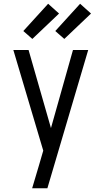

<svg xmlns="http://www.w3.org/2000/svg" viewBox="-20 -1001 540 1021"><path d="M151 0Q160 -30 169 -60.5Q178 -91 187 -121L210 -200L51 -735H132L251 -320L368 -735H449L232 0ZM322 -794 274 -836 406 -981 464 -929ZM152 -794 104 -836 236 -981 294 -929Z"/></svg>

Font: Iosevka Term
Style: Regular
Weight: 400
Monospace: yes
Designer: Belleve Invis
Foundry: Belleve Invis
Version: Version 30.0.1